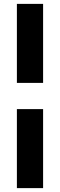

<svg xmlns="http://www.w3.org/2000/svg" viewBox="-20 -894 310 989"><path d="M202 -467H67V-874H202ZM67 -332H202V75H67Z"/></svg>

Font: Transit CAT
Style: Regular
Weight: 400
Designer: Peter Wiegel
Foundry: Peter Wiegel
Version: 1.000